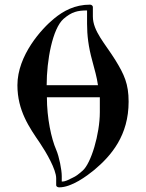

<svg xmlns="http://www.w3.org/2000/svg" viewBox="-20 -798 629 827"><path d="M402 -431H181C181 -538 206 -675 254 -717C289 -747 314 -753 355 -753V-695C355 -646 361 -596 377 -538C388 -496 397 -467 402 -431ZM386 -66C460 -128 534 -215 534 -360C534 -437 515 -477 477 -539C433 -610 380 -664 380 -727V-768C380 -773 374 -778 368 -778C302 -778 253 -751 213 -718C160 -675 55 -560 55 -431C55 -321 107 -248 152 -182C179 -142 222 -68 222 -30V0C222 5 228 9 235 9C289 9 354 -40 386 -66ZM410 -379V-315C410 -220 372 -94 336 -63C315 -45 309 -40 292 -32C273 -23 263 -16 246 -16V-40C246 -66 235 -123 222 -153C201 -201 182 -289 182 -379Z"/></svg>

Font: Ponomar Unicode
Style: Regular
Weight: 400
Version: 1.3